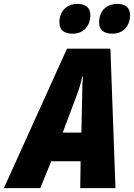

<svg xmlns="http://www.w3.org/2000/svg" viewBox="-78 -966 688 986"><path d="M500 -793C554 -793 590 -832 590 -889C590 -929 562 -946 525 -946C464 -946 431 -905 431 -851C431 -810 457 -793 500 -793ZM296 -793C350 -793 386 -832 386 -889C386 -929 358 -946 321 -946C261 -946 227 -905 227 -851C227 -810 253 -793 296 -793ZM-58 0H129L185 -138H336L334 0H515L489 -716H266ZM244 -285 317 -479C329 -511 337 -539 345 -573H348C345 -538 344 -508 344 -476L340 -285Z"/></svg>

Font: Noto Sans Condensed Black
Style: Italic
Weight: 900
Width: 3
Italic angle: -12°
Designer: Monotype Design Team
Foundry: Monotype Imaging Inc.
Version: Version 2.013